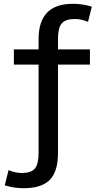

<svg xmlns="http://www.w3.org/2000/svg" viewBox="-20 -760 570 1010"><path d="M183 45V-420H53V-500H183V-555Q183 -740 363 -740Q415 -740 463 -725L443 -645Q408 -660 373 -660Q324 -660 304.5 -636.5Q285 -613 285 -555V-500H453V-420H285V45Q285 143 241.5 186.5Q198 230 105 230Q53 230 5 215L25 135Q60 150 95 150Q144 150 163.5 126.5Q183 103 183 45Z"/></svg>

Font: Mplus 1p Medium
Style: Regular
Weight: 500
Version: Version 1.061